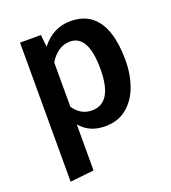

<svg xmlns="http://www.w3.org/2000/svg" viewBox="-138 -647 865 969"><g transform="rotate(-20 294.5 -163.0)"><path d="M75 218V-529H187L194 -464Q257 -544 349 -544Q419 -544 462 -509.5Q505 -475 525 -412.5Q545 -350 545 -266Q545 -186 521 -122.5Q497 -59 450.5 -22Q404 15 336 15Q252 15 203 -43V204ZM300 -83Q411 -83 411 -265Q411 -448 313 -448Q278 -448 250 -428Q222 -408 203 -376V-138Q240 -83 300 -83Z"/></g></svg>

Font: Trujillo Medium
Style: Regular
Weight: 500
Designer: Fira Sans original fonts by bBox Type GmbH, Carrois Corporate GbR, & Edenspiekermann AG / Changes by Cristiano Sobral
Foundry: Fira Sans original fonts by bBox Type GmbH, Carrois Corporate GbR, & Edenspiekermann AG / Changes by Cristiano Sobral
Version: Version 4.301;October 17, 2021;FontCreator 14.0.0.2814 64-bi